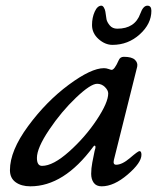

<svg xmlns="http://www.w3.org/2000/svg" viewBox="-20 -642 553 676"><path d="M351 -601Q353 -584 355 -574Q357 -564 366.5 -552.5Q376 -541 393 -541Q455 -541 474 -594Q484 -622 499 -622Q513 -622 513 -604Q513 -558 472 -521Q431 -484 376 -484Q350 -484 327 -504.5Q304 -525 304 -554Q304 -580 313.5 -601Q323 -622 337 -622Q342 -622 346 -615Q350 -608 351 -601ZM110 -86Q110 -58 128 -58Q167 -58 223.5 -108.5Q280 -159 320.5 -220Q361 -281 361 -313Q361 -324 349.5 -335.5Q338 -347 322 -347Q299 -347 247.5 -298Q196 -249 153 -185Q110 -121 110 -86ZM463 -407 381 -79Q377 -62 389 -62Q410 -62 438 -86Q466 -110 471 -110Q478 -110 478 -97Q478 -69 429.5 -27.5Q381 14 338 14Q319 14 310 1.5Q301 -11 301 -30Q301 -49 305 -70Q309 -91 313 -110Q315 -118 316 -121Q317 -128 314 -129Q311 -130 308 -125Q205 14 87 14Q55 14 35 -0.5Q15 -15 15 -43Q15 -111 79 -198Q143 -285 222 -343.5Q301 -402 346 -402Q354 -402 362.5 -399Q371 -396 373 -396Q383 -396 398 -430Q403 -442 416 -442Q444 -442 455 -431.5Q466 -421 463 -407Z"/></svg>

Font: EB Garamond 08
Style: Italic
Weight: 400
Italic angle: -14°
Version: Version 0.016